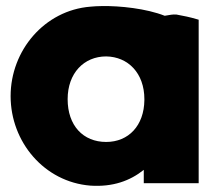

<svg xmlns="http://www.w3.org/2000/svg" viewBox="-20 -604 702 633"><path d="M15 -287C15 -136 126 -4 278 8C352 13 409 -8 454 -44V0H635V-539L628 -541C608 -547 585 -552 562 -556H561C550 -557 541 -555 523 -552C462 -576 375 -585 316 -584C302 -584 289 -583 278 -582C127 -570 15 -438 15 -287ZM203 -277C203 -363 257 -418 330 -418C402 -417 456 -363 456 -277V-274C455 -190 404 -136 330 -136C254 -136 203 -190 203 -277Z"/></svg>

Font: Rabbid Highway Sign IV
Style: Blk
Weight: 400
Foundry: Cannot Into Space Fonts
Version: Version 0.277